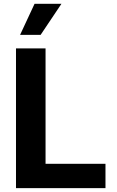

<svg xmlns="http://www.w3.org/2000/svg" viewBox="-20 -979 607 999"><path d="M63.2 0H528.8V-126.8H217V-727.3H63.2ZM84.5 -797.6H191.4L299.7 -959.2H159.8Z"/></svg>

Font: Karasuma Gothic
Style: Bold
Weight: 700
Designer: Rasmus Andersson / Ryoko Nishizuka
Foundry: Genbu
Version: Version 1.00